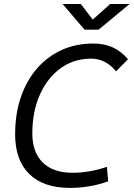

<svg xmlns="http://www.w3.org/2000/svg" viewBox="-20 -918 660 948"><path d="M325.2 9.8Q194.3 9.8 124.5 -58.8Q54.7 -127.4 54.7 -255.4Q54.7 -355 82.5 -437Q110.4 -519 161.6 -578.6Q212.9 -638.2 283.7 -670.7Q354.5 -703.1 440.4 -703.1Q548.3 -703.1 611.8 -625.5L553.2 -565.9Q501.5 -628.4 429.7 -628.4Q344.7 -628.4 279.3 -581.1Q213.9 -533.7 176.8 -450.4Q139.6 -367.2 139.6 -258.8Q139.6 -165.5 191.4 -115.2Q243.2 -64.9 338.4 -64.9Q421.4 -64.9 507.8 -94.2L514.2 -22.5Q466.8 -5.9 419.7 2Q372.6 9.8 325.2 9.8ZM397.5 -771.5 289.1 -898.4H378.9L438 -821.3L524.4 -898.4H620.1L466.8 -771.5Z"/></svg>

Font: CaskaydiaCove NFP SemiLight
Style: Italic
Weight: 350
Italic angle: -10°
Designer: Aaron Bell
Foundry: Saja Typeworks
Version: Version 2111.001; VTT 6.35;Nerd Fonts 3.1.1